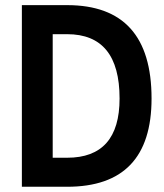

<svg xmlns="http://www.w3.org/2000/svg" viewBox="-20 -713 626 733"><path d="M63.5 0V-693.4H236.3Q558.6 -693.4 558.6 -336.9Q558.6 0 236.3 0ZM181.2 -110.8H236.3Q436.5 -110.8 436.5 -336.9Q436.5 -582.5 236.3 -582.5H181.2Z"/></svg>

Font: Cascadia Code SemiBold
Style: Regular
Weight: 600
Monospace: yes
Designer: Aaron Bell
Foundry: Saja Typeworks
Version: Version 2404.023; ttfautohint (v1.8.4)